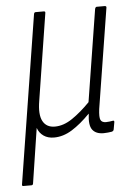

<svg xmlns="http://www.w3.org/2000/svg" viewBox="-50 -521 512 745"><g transform="rotate(-5 206.0 -149.0)"><path d="M11 185Q5 185 6 179L110 -475Q111 -483 117 -483H149Q156 -483 154 -475L101 -139Q92 -86 106 -60Q120 -34 153 -34Q187 -34 221.5 -57.5Q256 -81 291 -117L348 -475Q350 -483 355 -483H386Q394 -483 392 -475L330 -87Q326 -55 331 -44.5Q336 -34 352 -34Q359 -34 366 -35Q373 -36 379 -37Q385 -38 384 -31L379 -3Q378 3 371 5Q364 6 356 7Q348 8 339 8Q309 8 295.5 -10Q282 -28 288 -72H287Q251 -35 216.5 -13.5Q182 8 146 8Q122 8 105.5 -3.5Q89 -15 82 -35L49 179Q48 185 42 185Z"/></g></svg>

Font: Sofia Sans Condensed Light
Style: Italic
Weight: 300
Italic angle: -9°
Version: Version 4.100